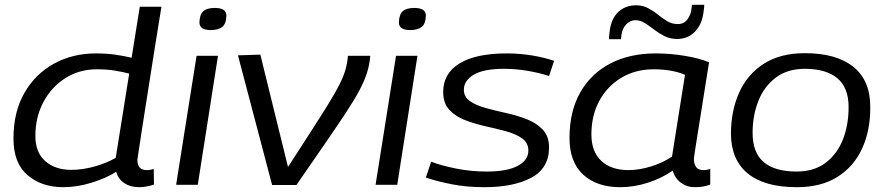

<svg xmlns="http://www.w3.org/2000/svg" viewBox="-20 -768 3683 798"><path d="M558 10Q522 10 496.5 -7Q471 -24 463 -54Q422 -28 361.5 -9Q301 10 243 10Q153 10 94.5 -40Q36 -90 36 -192Q36 -303 81.5 -382Q127 -461 204.5 -503.5Q282 -546 379 -546Q425 -546 461.5 -540.5Q498 -535 527 -528L561 -740H651Q646 -711 638.5 -663.5Q631 -616 621.5 -557.5Q612 -499 602.5 -436.5Q593 -374 583.5 -316Q574 -258 567 -210.5Q560 -163 555.5 -134.5Q551 -106 551 -104Q551 -61 590 -61Q606 -61 619 -66L620 -1Q606 4 589.5 7Q573 10 558 10ZM276 -62Q323 -62 373 -76Q423 -90 461 -112L517 -462Q491 -469 458 -474.5Q425 -480 382 -480Q310 -480 252 -443.5Q194 -407 160.5 -344Q127 -281 127 -203Q127 -134 168.5 -98Q210 -62 276 -62Z M873 -735Q921 -735 921 -703Q920 -668 903 -655.5Q886 -643 856 -643Q808 -643 809 -676Q810 -708 825 -721.5Q840 -735 873 -735ZM712 0 797 -536H886L802 0Z M1212 1H1111L969 -538L1062 -541L1177 -74Q1236 -165 1277.5 -229.5Q1319 -294 1347 -339.5Q1375 -385 1391.5 -418Q1408 -451 1416 -479Q1424 -507 1426 -536H1519Q1516 -499 1505 -464.5Q1494 -430 1472.5 -390Q1451 -350 1416 -297Q1381 -244 1331 -171.5Q1281 -99 1212 1Z M1702 -735Q1750 -735 1750 -703Q1749 -668 1732 -655.5Q1715 -643 1685 -643Q1637 -643 1638 -676Q1639 -708 1654 -721.5Q1669 -735 1702 -735ZM1541 0 1626 -536H1715L1631 0Z M1750 -30 1772 -96Q1813 -80 1875.5 -67.5Q1938 -55 2002 -55Q2087 -55 2131.5 -78.5Q2176 -102 2176 -142Q2176 -174 2150.5 -192.5Q2125 -211 2084.5 -222Q2044 -233 1999 -243Q1954 -253 1913.5 -268.5Q1873 -284 1847.5 -311.5Q1822 -339 1822 -386Q1822 -463 1890 -504.5Q1958 -546 2086 -546Q2140 -546 2191.5 -537.5Q2243 -529 2283 -515L2262 -452Q2223 -465 2173.5 -473.5Q2124 -482 2075 -482Q1990 -482 1949 -457.5Q1908 -433 1908 -395Q1908 -365 1933.5 -347.5Q1959 -330 1999 -319Q2039 -308 2084.5 -298Q2130 -288 2170.5 -272Q2211 -256 2236.5 -228.5Q2262 -201 2262 -155Q2262 -69 2188.5 -29.5Q2115 10 1993 10Q1920 10 1858.5 -2Q1797 -14 1750 -30Z M2868 10Q2835 10 2810 -8.5Q2785 -27 2776 -59Q2732 -28 2674 -9Q2616 10 2558 10Q2461 10 2404 -42Q2347 -94 2347 -195Q2347 -305 2391.5 -383.5Q2436 -462 2516.5 -504Q2597 -546 2705 -546Q2765 -546 2826 -536Q2887 -526 2927 -509Q2896 -313 2880 -214Q2864 -115 2864 -109Q2864 -61 2903 -61Q2919 -61 2932 -66V-1Q2905 10 2868 10ZM2773 -117 2827 -457Q2802 -468 2769 -474Q2736 -480 2697 -480Q2622 -480 2563.5 -445.5Q2505 -411 2471.5 -350Q2438 -289 2438 -209Q2438 -138 2479 -99.5Q2520 -61 2592 -61Q2637 -61 2686.5 -76.5Q2736 -92 2773 -117ZM2511 -605Q2511 -610 2511 -611Q2511 -612 2511.5 -616.5Q2512 -621 2514 -638Q2520 -690 2549.5 -718Q2579 -746 2624 -746Q2651 -746 2673 -734.5Q2695 -723 2714 -707.5Q2733 -692 2753 -680Q2773 -668 2797 -668Q2823 -668 2837.5 -688Q2852 -708 2854 -731Q2856 -743 2856 -748H2907Q2907 -737 2904 -718Q2898 -667 2868.5 -636.5Q2839 -606 2794 -606Q2765 -606 2741.5 -618Q2718 -630 2698 -645.5Q2678 -661 2659.5 -672.5Q2641 -684 2621 -684Q2599 -684 2582.5 -666.5Q2566 -649 2563 -623Q2562 -614 2561.5 -610Q2561 -606 2561 -605Q2561 -605 2561 -605ZM2561 -605Q2561 -607 2561 -605Z M3292 10Q3158 10 3088.5 -46.5Q3019 -103 3018 -211Q3018 -307 3052 -383Q3086 -459 3154.5 -503Q3223 -547 3325 -547Q3456 -547 3526.5 -490.5Q3597 -434 3597 -325Q3598 -227 3563.5 -151.5Q3529 -76 3461 -33Q3393 10 3292 10ZM3291 -55Q3363 -55 3411 -91Q3459 -127 3483 -187.5Q3507 -248 3507 -323Q3507 -404 3460 -443Q3413 -482 3325 -482Q3253 -482 3204.5 -445.5Q3156 -409 3132 -348.5Q3108 -288 3108 -216Q3108 -133 3154.5 -94Q3201 -55 3291 -55Z"/></svg>

Font: Georama Extended
Style: Italic
Weight: 400
Width: 7
Italic angle: -9°
Designer: Jean-Baptiste Levee
Foundry: Production Type
Version: Version 1.000